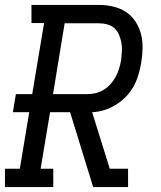

<svg xmlns="http://www.w3.org/2000/svg" viewBox="-30 -755 650 775"><path d="M-10 0V-74H50L88 -302H22L34 -375H100L148 -662H97V-735H369Q399 -735 427 -728.5Q455 -722 478 -707Q501 -692 516.5 -668.5Q532 -645 539 -618Q546 -591 545.5 -561.5Q545 -532 540 -502Q536 -478 529 -454Q522 -430 509.5 -407Q497 -384 478.5 -365Q460 -346 437.5 -332Q415 -318 390.5 -310.5Q366 -303 342 -302L413 -74H487V0H346L253 -302H172L134 -74H185V0ZM321 -375Q338 -375 355.5 -379Q373 -383 388.5 -392.5Q404 -402 416.5 -416Q429 -430 437.5 -446Q446 -462 451 -479Q456 -496 459 -513Q461 -531 462 -548.5Q463 -566 460 -582.5Q457 -599 450.5 -614.5Q444 -630 432 -641Q420 -652 403.5 -656.5Q387 -661 369 -661H231L184 -375Z"/></svg>

Font: Iosevka Slab Extended Oblique
Style: Regular
Weight: 400
Width: 7
Italic angle: -9°
Monospace: yes
Designer: Belleve Invis
Foundry: Belleve Invis
Version: Version 11.1.0; ttfautohint (v1.8.3)